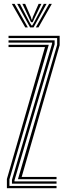

<svg xmlns="http://www.w3.org/2000/svg" viewBox="-20 -988 351 1008"><path d="M74.2 -47.2 280 -753V-788.2H24.8V-800H293.2V-750.8L93.8 -59.2H276.8V-47.2ZM16.2 0V-48.2L216.2 -740.8H24.8V-752.8H236L29.5 -46.2V-11.8H276.8V0ZM42.8 -23.8V-43.5L253.5 -758.8V-764.5H24.8V-776.2H266.8V-755.5L56 -41V-35.5H276.8V-23.8ZM42 -967.8H56.5L126.2 -844.2H112.5ZM70 -967.8H84.5L133.8 -873.8L145.2 -854.2H149.2L160.8 -873.8L210 -967.8H224.5L156.2 -844.2H138ZM97.5 -967.8H112L142 -899L146 -885H148.5L152.5 -899L182.8 -967.8H197.5L160 -890.2L151.5 -871.5H143L134.2 -890.2ZM238 -967.8H252.2L182 -844.2H168.2Z"/></svg>

Font: Big Shoulders Inline Display Thin
Style: Regular
Weight: 400
Version: Version 2.002